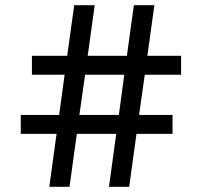

<svg xmlns="http://www.w3.org/2000/svg" viewBox="-20 -720 778 740"><path d="M60 -204V-277H208L229 -432H103V-505H239L266 -700H345L318 -505H469L496 -700H575L548 -505H678V-432H538L516 -277H645V-204H506L478 0H400L428 -204H276L248 0H170L198 -204ZM308 -432 286 -277H438L459 -432Z"/></svg>

Font: Voces
Style: Regular
Weight: 400
Designer: Ana Paula Megda, Pablo Ugerman
Foundry: Ana Paula Megda, Pablo Ugerman
Version: Version 1.003